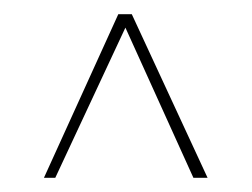

<svg xmlns="http://www.w3.org/2000/svg" viewBox="-20 -480 355 271"><path d="M58 -229H42L147 -460H166L273 -229H253L157 -441Z"/></svg>

Font: Genos Thin Thin
Style: Regular
Weight: 250
Version: Version 1.010